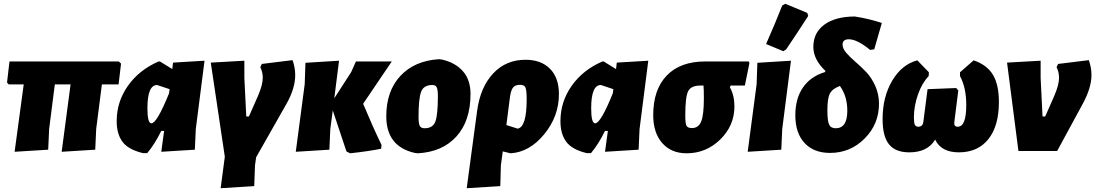

<svg xmlns="http://www.w3.org/2000/svg" viewBox="-20 -796 5773 1012"><path d="M57 4 105 -351H26L17 -361L30 -472H606L618 -461L605 -351H517L487 -116L482 -7L305 4L352 -351H269L239 -116L234 -7Z M733 11Q655 -8 625 -49.5Q595 -91 595 -157Q595 -260 654.5 -344Q714 -428 816 -472H823L888 -432L892 -466L1058 -476L1012 -116L1007 -7L830 4L845 -106H830Q795 -35 756 11ZM757 -225Q757 -146 778 -146Q807 -146 871 -304L874 -326L808 -348Q757 -348 757 -225Z M1522 -479Q1536 -439 1536 -401Q1536 -329 1489 -247L1330 33L1324 76L1320 185L1143 196L1165 30L1091 -466L1268 -476V-385L1278 -182H1292L1340 -291Q1365 -349 1365 -386Q1365 -416 1352 -442L1360 -459Z M1539 4 1586 -352 1590 -465 1767 -476 1742 -278 1831 -416 1856 -472H2045L1894 -249Q1945 -127 1991 -32L1989 -12Q1919 2 1825 12L1806 2L1734 -214L1721 -116L1716 -7Z M2294 -484 2310 -482Q2380 -466 2420 -420.5Q2460 -375 2460 -301Q2460 -159 2386 -77Q2312 5 2182 12L2166 10Q2016 -24 2016 -183Q2016 -316 2090.5 -396Q2165 -476 2294 -484ZM2259 -348Q2213 -348 2199.5 -312Q2186 -276 2186 -179Q2186 -145 2192.5 -132.5Q2199 -120 2218 -120Q2262 -120 2275 -156Q2288 -192 2288 -290Q2288 -323 2282 -335.5Q2276 -348 2259 -348Z M2440 196 2495 -213Q2512 -337 2579.5 -409Q2647 -481 2750 -481Q2832 -481 2879 -433.5Q2926 -386 2926 -300Q2926 -183 2848.5 -88.5Q2771 6 2671 12L2630 2L2620 76L2617 185ZM2668 -285 2649 -137 2708 -118Q2756 -125 2756 -273Q2756 -321 2749.5 -335Q2743 -349 2721 -349Q2696 -349 2684.5 -335Q2673 -321 2668 -285Z M3072 11Q2994 -8 2964 -49.5Q2934 -91 2934 -157Q2934 -260 2993.5 -344Q3053 -428 3155 -472H3162L3227 -432L3231 -466L3397 -476L3351 -116L3346 -7L3169 4L3184 -106H3169Q3134 -35 3095 11ZM3096 -225Q3096 -146 3117 -146Q3146 -146 3210 -304L3213 -326L3147 -348Q3096 -348 3096 -225Z M3599 12Q3518 12 3470.5 -42Q3423 -96 3423 -189Q3423 -324 3494.5 -398Q3566 -472 3696 -472H3927L3930 -463L3906 -345H3831L3827 -336Q3851 -294 3851 -235Q3851 -134 3776.5 -61Q3702 12 3599 12ZM3627 -121Q3662 -121 3676 -156Q3690 -191 3690 -280Q3690 -323 3688 -345H3671Q3622 -345 3607 -315Q3592 -285 3592 -187Q3592 -145 3598.5 -133Q3605 -121 3627 -121Z M4103 -767 4119 -776 4235 -728 4240 -712Q4182 -622 4124 -536L4109 -526L4018 -564Q4069 -680 4103 -767ZM4149 -476 4103 -116 4098 -7 3921 4 3968 -352 3972 -465Z M4355 10Q4269 10 4220.5 -42.5Q4172 -95 4172 -188Q4172 -276 4212 -334.5Q4252 -393 4328 -416L4331 -422Q4267 -482 4267 -549Q4267 -624 4325.5 -666.5Q4384 -709 4486 -709Q4562 -697 4628 -675L4588 -536L4566 -533Q4498 -589 4454 -589Q4421 -589 4421 -561Q4421 -540 4441 -517Q4461 -494 4489 -470Q4517 -446 4545 -417Q4573 -388 4593 -344Q4613 -300 4613 -249Q4613 -142 4537.5 -66Q4462 10 4355 10ZM4341 -215Q4341 -159 4350 -139.5Q4359 -120 4385 -120Q4446 -120 4446 -212Q4446 -289 4407 -343Q4367 -328 4354 -302.5Q4341 -277 4341 -215Z M4773 7Q4700 7 4666 -35Q4632 -77 4632 -168Q4632 -285 4682.5 -370.5Q4733 -456 4815 -478L4876 -415L4875 -395Q4840 -359 4818.5 -298Q4797 -237 4797 -176Q4797 -149 4802 -138.5Q4807 -128 4820 -128Q4844 -128 4847 -155L4869 -326L5020 -332L5031 -319L5010 -152Q5007 -128 5028 -128Q5073 -128 5073 -242Q5073 -334 5040 -395V-415L5112 -478Q5182 -454 5213.5 -402Q5245 -350 5245 -258Q5245 -132 5189.5 -62.5Q5134 7 5034 7Q4941 7 4909 -60Q4869 7 4773 7Z M5719 -479Q5733 -439 5733 -401Q5733 -333 5686 -247L5552 0H5348L5288 -466L5465 -476V-385L5475 -182H5489L5537 -291Q5562 -349 5562 -386Q5562 -416 5549 -442L5557 -459Z"/></svg>

Font: Alegreya Sans SC Black
Style: Italic
Weight: 900
Italic angle: -7°
Designer: Juan Pablo del Peral
Foundry: Huerta Tipografica
Version: Version 2.007